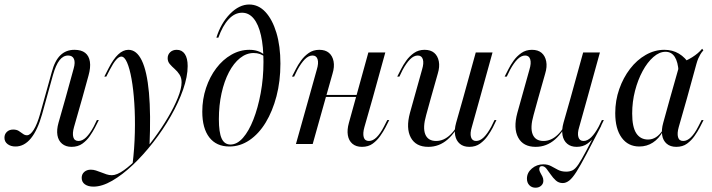

<svg xmlns="http://www.w3.org/2000/svg" viewBox="-54 -651 3221 868"><path d="M16.1 11.3Q-5.6 11.3 -19.8 0.4Q-33.9 -10.5 -33.9 -28.2Q-33.9 -44.4 -23 -54.8Q-12.1 -65.3 5.6 -65.3Q21 -65.3 31 -58.9Q41.1 -52.4 49.6 -46Q58.1 -39.5 67.7 -39.5Q83.1 -39.5 98.8 -64.9Q114.5 -90.3 127.4 -136.3L179.8 -324.2Q193.5 -376.6 219 -401.2Q244.4 -425.8 282.3 -425.8Q313.7 -425.8 331 -412.1Q348.4 -398.4 352.4 -372.2Q356.5 -346 346 -308.9L317.7 -206.5H241.9L279 -341.1Q287.1 -369.4 280.2 -384.7Q273.4 -400 254 -400Q231.5 -400 214.9 -378.6Q198.4 -357.3 185.5 -312.1L136.3 -134.7Q116.1 -62.9 85.9 -25.8Q55.6 11.3 16.1 11.3ZM280.6 -76.6Q272.6 -48.4 277.4 -31Q282.3 -13.7 300.8 -13.7Q318.5 -13.7 335.5 -30.2Q352.4 -46.8 369.4 -78.2L383.9 -108.1H392.7L375 -73.4Q366.1 -56.5 352.4 -36.3Q338.7 -16.1 318.5 -1.6Q298.4 12.9 269.4 12.9Q243.5 12.9 226.6 -1.2Q209.7 -15.3 205.6 -39.9Q201.6 -64.5 210.5 -96L241.9 -206.5H317.7Z M368.5 192.7Q344.4 192.7 329.8 182.3Q315.3 171.8 315.3 153.2Q315.3 136.3 327 126.2Q338.7 116.1 356.5 116.1Q368.5 116.1 379.8 119.8Q391.1 123.4 403.2 128.2Q415.3 133.1 427.4 137.1Q439.5 141.1 451.6 141.1Q474.2 141.1 506 118.5Q537.9 96 573.4 58.1Q608.9 20.2 643.1 -26.2Q677.4 -72.6 705.2 -119.8Q733.1 -166.9 750 -208.9Q766.9 -250.8 766.9 -279Q766.9 -299.2 757.7 -313.7Q748.4 -328.2 735.9 -339.1Q723.4 -350 713.7 -361.3Q704 -372.6 704 -387.9Q704 -404 715.3 -414.9Q726.6 -425.8 745.2 -425.8Q768.5 -425.8 781.5 -406.9Q794.4 -387.9 794.4 -352.4Q794.4 -304.8 773.8 -246Q753.2 -187.1 718.1 -125.8Q683.1 -64.5 638.7 -7.7Q594.4 49.2 546.8 94.4Q499.2 139.5 453.2 166.1Q407.3 192.7 368.5 192.7ZM545.2 91.9Q554 19.4 555.6 -51.6Q557.3 -122.6 553.2 -184.7Q549.2 -246.8 540.7 -294Q532.3 -341.1 520.6 -368.1Q508.9 -395.2 494.4 -395.2Q483.9 -395.2 471 -380.6Q458.1 -366.1 441.9 -334.7L426.6 -304.8H417.7L437.1 -342.7Q458.1 -383.9 480.2 -404.8Q502.4 -425.8 526.6 -425.8Q563.7 -425.8 587.1 -377.4Q610.5 -329 619.4 -232.3Q628.2 -135.5 621.8 9.7Q612.1 21.8 600.4 35.1Q588.7 48.4 575.4 62.1Q562.1 75.8 545.2 91.9Z M983.1 11.3Q924.2 11.3 892.3 -29.8Q860.5 -71 860.5 -146Q860.5 -202.4 877.4 -253.2Q894.4 -304 923.8 -342.7Q953.2 -381.5 991.9 -403.6Q1030.6 -425.8 1073.4 -425.8Q1116.1 -425.8 1141.9 -402.4V-394.4Q1133.9 -402.4 1121 -406.9Q1108.1 -411.3 1092.7 -411.3Q1059.7 -411.3 1031 -388.3Q1002.4 -365.3 981 -324.6Q959.7 -283.9 947.6 -229.4Q935.5 -175 935.5 -112.1Q935.5 -52.4 948 -25Q960.5 2.4 987.9 2.4Q1017.7 2.4 1044.4 -27.8Q1071 -58.1 1091.5 -110.5Q1112.1 -162.9 1124.6 -230.2Q1137.1 -297.6 1137.1 -371Q1137.1 -441.1 1125.8 -491.1Q1114.5 -541.1 1092.7 -567.3Q1071 -593.5 1040.3 -593.5Q1007.3 -593.5 979.8 -564.1Q952.4 -534.7 933.1 -480.6H924.2Q944.4 -546 985.9 -588.3Q1027.4 -630.6 1072.6 -630.6Q1114.5 -630.6 1146 -596.8Q1177.4 -562.9 1195.6 -502.8Q1213.7 -442.7 1213.7 -363.7Q1213.7 -283.9 1196 -216.1Q1178.2 -148.4 1147.2 -97.2Q1116.1 -46 1073.8 -17.3Q1031.5 11.3 983.1 11.3Z M1341.9 -206.5 1378.2 -336.3Q1387.1 -365.3 1381.9 -382.7Q1376.6 -400 1358.9 -400Q1341.1 -400 1324.2 -383.1Q1307.3 -366.1 1290.3 -334.7L1275.8 -304.8H1266.1L1283.9 -339.5Q1292.7 -357.3 1306.9 -377Q1321 -396.8 1341.5 -411.3Q1362.1 -425.8 1389.5 -425.8Q1416.9 -425.8 1433.1 -412.1Q1449.2 -398.4 1454 -373.8Q1458.9 -349.2 1449.2 -317.7L1417.7 -206.5ZM1283.9 0 1341.9 -206.5H1417.7L1359.7 0ZM1383.1 -212.9 1385.5 -221.8H1597.6L1595.2 -212.9ZM1554 -206.5 1611.3 -413.7H1687.9L1630.6 -206.5ZM1593.5 -76.6Q1585.5 -48.4 1590.3 -31Q1595.2 -13.7 1613.7 -13.7Q1631.5 -13.7 1648.4 -30.2Q1665.3 -46.8 1681.5 -78.2L1696.8 -108.1H1705.6L1687.9 -73.4Q1679 -56.5 1664.9 -36.3Q1650.8 -16.1 1631 -1.6Q1611.3 12.9 1582.3 12.9Q1555.6 12.9 1539.1 -1.2Q1522.6 -15.3 1518.5 -39.9Q1514.5 -64.5 1523.4 -96L1554 -206.5H1630.6Z M1893.5 -206.5 1872.6 -130.6Q1856.5 -74.2 1868.5 -44Q1880.6 -13.7 1917.7 -13.7Q1952.4 -13.7 1981.9 -41.9Q2011.3 -70.2 2041.1 -131.5V-125.8Q2008.1 -54 1969.8 -20.6Q1931.5 12.9 1882.3 12.9Q1825.8 12.9 1803.2 -29Q1780.6 -71 1799.2 -140.3L1817.7 -206.5ZM1817.7 -206.5 1854 -336.3Q1862.9 -365.3 1857.7 -382.7Q1852.4 -400 1834.7 -400Q1816.9 -400 1800 -383.1Q1783.1 -366.1 1766.1 -334.7L1751.6 -304.8H1741.9L1759.7 -339.5Q1768.5 -357.3 1782.7 -377Q1796.8 -396.8 1817.3 -411.3Q1837.9 -425.8 1865.3 -425.8Q1892.7 -425.8 1908.9 -412.1Q1925 -398.4 1929.8 -373.8Q1934.7 -349.2 1925 -317.7L1893.5 -206.5ZM2039.5 -206.5 2096.8 -413.7H2172.6L2115.3 -206.5ZM2079 -76.6Q2070.2 -48.4 2075.4 -31Q2080.6 -13.7 2098.4 -13.7Q2116.1 -13.7 2133.1 -30.2Q2150 -46.8 2166.9 -78.2L2181.5 -108.1H2190.3L2173.4 -73.4Q2164.5 -56.5 2150.4 -36.3Q2136.3 -16.1 2116.1 -1.6Q2096 12.9 2067.7 12.9Q2041.1 12.9 2024.6 -1.2Q2008.1 -15.3 2003.6 -39.9Q1999.2 -64.5 2008.1 -96L2039.5 -206.5H2115.3Z M2366.9 197.6Q2350 197.6 2339.1 186.3Q2328.2 175 2328.2 156.5Q2328.2 129.8 2350.4 110.9Q2372.6 91.9 2402.4 91.9Q2422.6 91.9 2437.5 100Q2452.4 108.1 2468.1 116.5Q2483.9 125 2505.6 125Q2521.8 125 2534.3 119Q2546.8 112.9 2560.5 92.7Q2574.2 72.6 2595.6 31.9Q2616.9 -8.9 2653.2 -78.2L2664.5 -83.1Q2623.4 -4 2596.4 47.2Q2569.4 98.4 2551.6 126.2Q2533.9 154 2519.4 165.3Q2504.8 176.6 2490.3 176.6Q2471.8 176.6 2458.9 164.9Q2446 153.2 2435.9 138.3Q2425.8 123.4 2416.5 111.7Q2407.3 100 2396 100Q2383.9 100 2383.9 113.7Q2383.9 121 2388.7 129.4Q2393.5 137.9 2398 146.8Q2402.4 155.6 2402.4 166.1Q2402.4 179.8 2392.3 188.7Q2382.3 197.6 2366.9 197.6ZM2379 -206.5 2358.1 -130.6Q2341.9 -74.2 2354 -44Q2366.1 -13.7 2403.2 -13.7Q2437.9 -13.7 2467.3 -41.9Q2496.8 -70.2 2526.6 -131.5V-125.8Q2493.5 -54 2455.2 -20.6Q2416.9 12.9 2367.7 12.9Q2311.3 12.9 2288.7 -29Q2266.1 -71 2284.7 -140.3L2303.2 -206.5ZM2303.2 -206.5 2339.5 -336.3Q2348.4 -365.3 2343.1 -382.7Q2337.9 -400 2320.2 -400Q2302.4 -400 2285.5 -383.1Q2268.5 -366.1 2251.6 -334.7L2237.1 -304.8H2227.4L2245.2 -339.5Q2254 -357.3 2268.1 -377Q2282.3 -396.8 2302.8 -411.3Q2323.4 -425.8 2350.8 -425.8Q2378.2 -425.8 2394.4 -412.1Q2410.5 -398.4 2415.3 -373.8Q2420.2 -349.2 2410.5 -317.7L2379 -206.5ZM2525 -206.5 2582.3 -413.7H2658.1L2600.8 -206.5ZM2564.5 -76.6Q2555.6 -48.4 2560.9 -31Q2566.1 -13.7 2583.9 -13.7Q2601.6 -13.7 2618.5 -30.2Q2635.5 -46.8 2652.4 -78.2L2666.9 -108.1H2675.8L2658.9 -73.4Q2650 -56.5 2635.9 -36.3Q2621.8 -16.1 2601.6 -1.6Q2581.5 12.9 2553.2 12.9Q2526.6 12.9 2510.1 -1.2Q2493.5 -15.3 2489.1 -39.9Q2484.7 -64.5 2493.5 -96L2525 -206.5H2600.8Z M2836.3 11.3Q2785.5 11.3 2756.5 -28.6Q2727.4 -68.5 2727.4 -139.5Q2727.4 -196.8 2745.6 -248.4Q2763.7 -300 2794.4 -339.9Q2825 -379.8 2865.3 -402.8Q2905.6 -425.8 2949.2 -425.8Q2986.3 -425.8 3015.3 -408.5Q3044.4 -391.1 3065.3 -357.3L3013.7 -326.6Q3011.3 -371 2996.4 -394Q2981.5 -416.9 2954.8 -416.9Q2926.6 -416.9 2899.6 -393.1Q2872.6 -369.4 2851.2 -329.8Q2829.8 -290.3 2816.9 -240.7Q2804 -191.1 2804 -137.9Q2804 -76.6 2822.6 -48.4Q2841.1 -20.2 2875.8 -20.2Q2895.2 -20.2 2912.1 -31Q2929 -41.9 2942.7 -63.7V-57.3Q2925 -24.2 2897.6 -6.5Q2870.2 11.3 2836.3 11.3ZM2975 -206.5 3020.2 -366.1Q3047.6 -375 3075.4 -392.3Q3103.2 -409.7 3120.2 -430.6L3125.8 -423.4Q3117.7 -414.5 3112.5 -405.6Q3107.3 -396.8 3102.8 -386.7Q3098.4 -376.6 3094.4 -362.1L3051.6 -206.5ZM3014.5 -76.6Q3006.5 -48.4 3011.3 -31Q3016.1 -13.7 3034.7 -13.7Q3052.4 -13.7 3069.4 -30.2Q3086.3 -46.8 3102.4 -78.2L3117.7 -108.1H3126.6L3108.9 -73.4Q3100 -56.5 3085.9 -36.3Q3071.8 -16.1 3052 -1.6Q3032.3 12.9 3003.2 12.9Q2976.6 12.9 2960.1 -1.2Q2943.5 -15.3 2939.5 -39.9Q2935.5 -64.5 2944.4 -96L2975 -206.5H3051.6Z"/></svg>

Font: Playfair 144pt SemiCondensed
Style: Italic
Weight: 400
Width: 4
Italic angle: -15.6°
Designer: Claus Eggers Sørensen
Foundry: Claus Eggers Sørensen
Version: Version 2.203